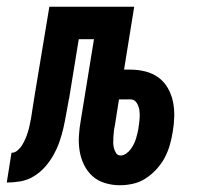

<svg xmlns="http://www.w3.org/2000/svg" viewBox="-66 -540 586 568"><path d="M288 8Q266 8 244.5 1.5Q223 -5 207.5 -19Q192 -33 182.5 -52.5Q173 -72 169.5 -94Q166 -116 167.5 -139Q169 -162 173 -184L212 -424H167L138 -246Q138 -246 137.5 -245.5Q137 -245 137 -245V-242Q137 -242 137 -242Q137 -242 137 -242Q133 -221 129.5 -201Q126 -181 121.5 -161Q117 -141 110 -121Q103 -101 92.5 -82Q82 -63 67.5 -46.5Q53 -30 34 -18.5Q15 -7 -5.5 -3.5Q-26 0 -46 0L-32 -88Q-22 -88 -13.5 -95.5Q-5 -103 0.5 -112.5Q6 -122 10 -131.5Q14 -141 17 -151Q20 -161 22 -171Q24 -181 26 -191Q29 -209 31.5 -226.5Q34 -244 37 -261L80 -520H331L301 -334H320Q343 -334 364.5 -328.5Q386 -323 403 -310.5Q420 -298 430.5 -279.5Q441 -261 445.5 -240Q450 -219 449.5 -196Q449 -173 445 -150Q442 -131 436.5 -111.5Q431 -92 421.5 -74Q412 -56 397.5 -40Q383 -24 365.5 -12.5Q348 -1 328 3.5Q308 8 289 8ZM291 -80Q299 -80 307 -85.5Q315 -91 320.5 -98.5Q326 -106 330 -114Q334 -122 336.5 -130.5Q339 -139 341 -147.5Q343 -156 344 -164Q346 -177 347 -189Q348 -201 346.5 -213Q345 -225 338.5 -235.5Q332 -246 320 -246H286L274 -170Q272 -161 271 -152.5Q270 -144 269.5 -135.5Q269 -127 269 -118.5Q269 -110 271 -102Q273 -94 277.5 -87Q282 -80 291 -80Z"/></svg>

Font: Iosevka SS04
Style: Bold Italic
Weight: 700
Italic angle: -9°
Monospace: yes
Designer: Belleve Invis
Foundry: Belleve Invis
Version: Version 19.0.0; ttfautohint (v1.8.4)